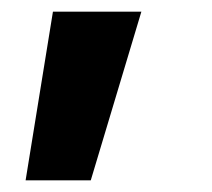

<svg xmlns="http://www.w3.org/2000/svg" viewBox="-20 -133 364 330"><path d="M136 177H24L71 -113H223Z"/></svg>

Font: SUIT Heavy
Style: Regular
Weight: 900
Designer: Sunn Youn; Korean Glyphs from Source Han Sans (Sandoll Communications; Soo-young Jang, Joo-yeon Kang)
Foundry: Sunn
Version: Version 1.006